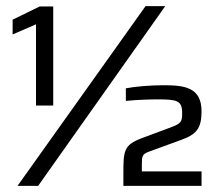

<svg xmlns="http://www.w3.org/2000/svg" viewBox="-20 -604 715 624"><path d="M37 0H104L517 -584H453ZM97 -261H153V-583H109L21 -540V-492L97 -525ZM381 0H635V-47H441V-69C441 -98 443 -102 461 -110L568 -149C618 -167 635 -186 635 -242C635 -321 579 -327 510 -327C471 -327 420 -323 389 -317V-276C427 -280 471 -281 494 -281C555 -281 572 -277 572 -237C572 -208 569 -203 535 -190L441 -155C382 -133 381 -113 381 -41Z"/></svg>

Font: Saira UNSAM SC
Style: Regular
Weight: 400
Designer: Hector Gatti with collaboration of the Omnibus-Type team
Foundry: Omnibus-Type
Version: Version 1.072;PS 001.072;hotconv 1.0.88;makeotf.lib2.5.64775